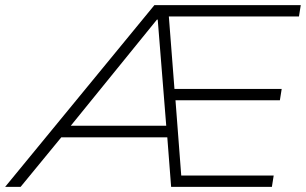

<svg xmlns="http://www.w3.org/2000/svg" viewBox="-54 -725 1187 745"><path d="M-34 0 545 -705H1113L1106 -661H584L599 -689L624 -366L602 -380H1039L1032 -336H603L626 -348L651 -21L629 -44H1008L1001 0H610L594 -207L610 -192H166L196 -207L26 0ZM555 -649 210 -224 192 -237H597L592 -225L558 -649Z"/></svg>

Font: Nunito Sans 10pt SemiExpanded ExtraLight
Style: Italic
Weight: 250
Width: 6
Italic angle: -9°
Designer: Vernon Adams
Foundry: Vernon Adams
Version: Version 3.101;gftools[0.9.27]